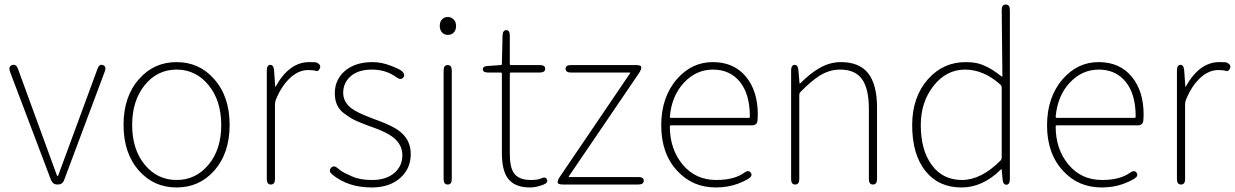

<svg xmlns="http://www.w3.org/2000/svg" viewBox="-20 -814 5448 847"><path d="M234 0Q213 0 205 -20L24 -498Q16 -520 33 -527Q51 -533 59 -511L230 -43Q232 -37 234 -37Q236 -37 238 -43L410 -510Q418 -533 434 -527Q451 -521 442 -498L263 -20Q256 0 234 0Z M595 -59Q525 -136 525 -263Q525 -390 595 -467Q660 -540 759 -540Q858 -540 923 -467Q993 -390 993 -263Q993 -136 923 -59Q858 13 759 13Q660 13 595 -59ZM618.5 -87.5Q674 -20 759 -20Q844 -20 900 -87.5Q956 -155 956 -262.5Q956 -370 900 -438.5Q844 -507 759 -507Q674 -507 618.5 -438.5Q563 -370 563 -262.5Q563 -155 618.5 -87.5Z M1175 0Q1157 0 1157 -24V-503Q1157 -527 1172 -528Q1187 -528 1189 -504L1194 -433Q1194 -428 1196 -432Q1256 -540 1344 -540Q1373 -540 1377 -538Q1398 -528 1391 -512Q1384 -497 1374 -501Q1364 -505 1339 -505Q1300 -505 1264 -474Q1222 -437 1197 -374Q1193 -364 1193 -354V-24Q1193 0 1175 0Z M1620 13Q1515 13 1446 -44Q1428 -59 1440 -73Q1452 -87 1470 -72Q1489 -55 1513 -45Q1524 -40 1535 -35Q1568 -20 1622 -20Q1685 -20 1722 -53Q1755 -83 1755 -130Q1755 -177 1712 -210Q1683 -232 1623 -253Q1620 -254 1609 -258Q1540 -283 1519 -299Q1509 -306 1499 -313Q1457 -343 1457 -402Q1457 -461 1499 -499Q1545 -540 1623 -540Q1662 -540 1701.5 -525Q1741 -510 1752 -501Q1770 -485 1759 -472Q1748 -459 1729 -473Q1683 -507 1621 -507Q1559 -507 1525 -476Q1494 -447 1494 -405Q1494 -363 1532 -335Q1556 -317 1617 -294L1624 -291Q1635 -287 1646 -283Q1714 -258 1743 -235Q1792 -197 1792 -134.5Q1792 -72 1748 -31Q1700 13 1620 13Z M1955 0Q1937 0 1937 -24V-503Q1937 -527 1955 -527Q1973 -527 1973 -503V-24Q1973 0 1955 0ZM1956 -660Q1940 -660 1930 -671Q1920 -682 1920 -700Q1920 -718 1930 -728.5Q1940 -739 1955.5 -739Q1971 -739 1981.5 -728Q1992 -717 1992 -699.5Q1992 -682 1982 -671Q1972 -660 1956 -660Z M2318 13Q2249 13 2219 -29Q2194 -65 2194 -140V-489Q2194 -494 2189 -494H2134Q2110 -494 2110 -508Q2109 -522 2133 -523L2189 -527Q2194 -527 2194 -532L2197 -658Q2198 -681 2214 -681Q2229 -681 2229 -657V-532Q2229 -527 2234 -527H2361Q2385 -527 2385 -511Q2385 -494 2361 -494H2234Q2229 -494 2229 -489V-135Q2229 -78 2246 -52Q2267 -20 2321 -20Q2352 -20 2365 -26Q2387 -37 2393 -22Q2399 -7 2376 1Q2344 13 2318 13Z M2464 0Q2440 0 2440 -10Q2440 -19 2449 -33L2759 -490Q2762 -494 2757 -494H2499Q2475 -494 2475 -511Q2475 -527 2499 -527H2785Q2809 -527 2809 -517Q2809 -507 2800 -493L2490 -37Q2487 -33 2492 -33H2796Q2820 -33 2820 -17Q2820 0 2796 0Z M3138 13Q3035 13 2968 -60Q2897 -136 2897 -261Q2897 -386 2967 -466Q3032 -540 3124.5 -540Q3217 -540 3270 -476.5Q3323 -413 3323 -309Q3323 -297 3322 -285Q3321 -261 3297 -261H2940Q2935 -261 2935 -256Q2935 -156 2991.5 -88Q3048 -20 3140 -20Q3219 -20 3263 -52Q3283 -66 3292 -52Q3302 -38 3281 -25Q3261 -13 3234 -3Q3190 13 3138 13ZM2935 -299Q2935 -294 2940 -294H3283Q3288 -294 3288 -299Q3288 -399 3244 -453Q3200 -507 3125.5 -507Q3051 -507 2997 -449Q2943 -391 2935 -299Z M3488 0Q3470 0 3470 -24V-503Q3470 -527 3485 -528Q3500 -528 3502 -505L3507 -448Q3507 -443 3511 -447Q3554 -490 3592 -512Q3639 -540 3690 -540Q3771 -540 3810 -490.5Q3849 -441 3849 -339V-24Q3849 0 3831 0Q3813 0 3813 -24V-334Q3813 -422 3783 -464.5Q3753 -507 3686 -507Q3640 -507 3597 -481Q3560 -458 3512 -409Q3506 -403 3506 -394V-24Q3506 0 3488 0Z M4222 13Q4121 13 4064 -58Q4004 -131 4004 -262Q4004 -386 4074 -465Q4141 -540 4240 -540Q4285 -540 4314 -528Q4325 -523 4336 -518Q4358 -508 4398 -477Q4402 -474 4402 -479L4399 -770Q4399 -794 4417 -794Q4435 -794 4435 -770V-24Q4435 0 4420 1Q4405 1 4403 -22L4399 -65Q4399 -70 4395 -66Q4315 13 4222 13ZM4393 -105Q4399 -111 4399 -120V-427Q4399 -435 4393 -441Q4319 -507 4237 -507Q4155 -507 4098.5 -435.5Q4042 -364 4042 -262Q4042 -152 4090.5 -86Q4139 -20 4223.5 -20Q4308 -20 4393 -105Z M4840 13Q4737 13 4670 -60Q4599 -136 4599 -261Q4599 -386 4669 -466Q4734 -540 4826.5 -540Q4919 -540 4972 -476.5Q5025 -413 5025 -309Q5025 -297 5024 -285Q5023 -261 4999 -261H4642Q4637 -261 4637 -256Q4637 -156 4693.5 -88Q4750 -20 4842 -20Q4921 -20 4965 -52Q4985 -66 4994 -52Q5004 -38 4983 -25Q4963 -13 4936 -3Q4892 13 4840 13ZM4637 -299Q4637 -294 4642 -294H4985Q4990 -294 4990 -299Q4990 -399 4946 -453Q4902 -507 4827.5 -507Q4753 -507 4699 -449Q4645 -391 4637 -299Z M5190 0Q5172 0 5172 -24V-503Q5172 -527 5187 -528Q5202 -528 5204 -504L5209 -433Q5209 -428 5211 -432Q5271 -540 5359 -540Q5388 -540 5392 -538Q5413 -528 5406 -512Q5399 -497 5389 -501Q5379 -505 5354 -505Q5315 -505 5279 -474Q5237 -437 5212 -374Q5208 -364 5208 -354V-24Q5208 0 5190 0Z"/></svg>

Font: Resource Han Rounded JP ExtraLight
Style: Regular
Weight: 250
Designer: Cyano Hao (round all glyphs); Ryoko NISHIZUKA 西塚涼子 (kana, bopomofo & ideographs); Paul D. Hunt (Latin, Greek & Cyrillic)
Foundry: Cyano Hao
Version: 0.990